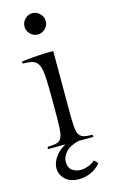

<svg xmlns="http://www.w3.org/2000/svg" viewBox="-135 -750 586 993"><g transform="rotate(-15 158.5 -254.0)"><path d="M201 -483V-165Q201 -113 203 -82.5Q205 -52 213 -37Q221 -22 238 -17Q255 -12 285 -12L287 0H43L45 -12Q76 -12 93.5 -17Q111 -22 119 -37.5Q127 -53 129 -84Q131 -115 131 -167V-247Q131 -320 128.5 -363Q126 -406 116 -427Q106 -448 86.5 -454.5Q67 -461 32 -461L30 -472Q30 -472 55.5 -475Q81 -478 120 -480.5Q159 -483 201 -483ZM90 -643Q90 -666 107 -683Q124 -700 147 -700Q170 -700 187 -683Q204 -666 204 -643Q204 -620 187 -603Q170 -586 147 -586Q124 -586 107 -603Q90 -620 90 -643ZM204 -20 208 0Q158 12 136.5 37Q115 62 115 87Q115 119 134.5 133.5Q154 148 180 148Q200 148 221 140Q242 132 258 118L276 138Q254 165 223 178.5Q192 192 161 192Q112 192 86 167Q60 142 60 108Q60 69 95 31Q130 -7 204 -20Z"/></g></svg>

Font: Gilda Display
Style: Regular
Weight: 400
Designer: Eduardo Rodriguez Tunni
Foundry: Eduardo Rodriguez Tunni
Version: Version 1.002; ttfautohint (v1.8.4.7-5d5b);gftools[0.9.22]